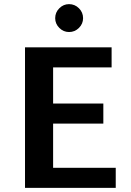

<svg xmlns="http://www.w3.org/2000/svg" viewBox="-20 -909 633 929"><path d="M101 0ZM540 -97V0H101V-680H520V-583H237V-408H480V-311H237V-97ZM247 -821Q247 -849 267 -869Q287 -889 314 -889Q342 -889 362 -869Q382 -849 382 -821Q382 -794 362 -774Q342 -754 314 -754Q287 -754 267 -774Q247 -794 247 -821Z"/></svg>

Font: MartelSansBold
Style: Bold
Weight: 700
Designer: Dan Reynolds and Mathieu Réguer
Foundry: Dan Reynolds and Mathieu Réguer
Version: Version 1.002; ttfautohint (v1.1) -l 5 -r 5 -G 72 -x 0 -D la